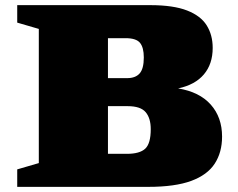

<svg xmlns="http://www.w3.org/2000/svg" viewBox="-20 -727 927 747"><path d="M47 0V-68L131 -92.5V-614.5L47 -639V-707H564.5Q654.5 -707 707.8 -686.2Q761 -665.5 784.2 -628.2Q807.5 -591 807.5 -540.5Q807.5 -478 773.2 -437.5Q739 -397 673 -383Q756 -369.5 800 -320Q844 -270.5 844 -195.5Q844 -134.5 815.5 -90.5Q787 -46.5 724 -23.2Q661 0 557 0ZM468.5 -578.5H400V-423H474.5Q507 -423 523.2 -441.2Q539.5 -459.5 539.5 -503.5Q539.5 -542 524.8 -560.2Q510 -578.5 468.5 -578.5ZM476.5 -314H400V-128.5H473.5Q523.5 -128.5 545 -148.5Q566.5 -168.5 566.5 -224.5Q566.5 -267 546.8 -290.5Q527 -314 476.5 -314Z"/></svg>

Font: Newsreader Caption ExtraBold
Style: Regular
Weight: 800
Designer: Hugues Gentile
Foundry: Production Type
Version: Version 1.001